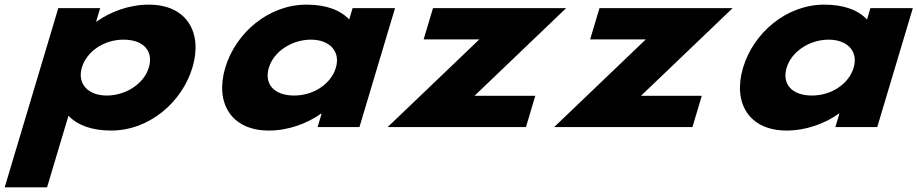

<svg xmlns="http://www.w3.org/2000/svg" viewBox="-27 -548 3956 828"><path d="M802.9 -257C847.8 -407 779 -528 614.9 -528C530.2 -528 448.3 -497 389.8 -455H387.6L404.9 -513H224.4L-6.8 260H175.9L268.3 -49C306.9 -8 369 15 452.5 15C616.5 15 758 -107 802.9 -257ZM614.9 -257C593.7 -186 514.6 -136 433.5 -136C353.6 -136 304.9 -186 326.1 -257C347.1 -327 422.1 -377 505.6 -377C592.7 -377 635.8 -327 614.9 -257Z M944.4 -256C899.6 -106 968.4 15 1132.4 15C1217.1 15 1299 -16 1357.6 -58H1360L1342.6 0H1523.1L1676.6 -513H1493.7L1479 -464C1440.4 -505 1378.4 -528 1294.9 -528C1130.8 -528 989.3 -406 944.4 -256ZM1132.4 -256C1153.7 -327 1232.8 -377 1313.8 -377C1393.7 -377 1442.6 -327 1421.4 -256C1400.5 -186 1325.2 -136 1241.7 -136C1154.6 -136 1111.5 -186 1132.4 -256Z M2414.6 -513H1840.3L1799.9 -378H2040L1644.8 0H2241.2L2281.5 -135H2019.4Z M3132.6 -513H2558.3L2517.9 -378H2758L2362.8 0H2959.2L2999.5 -135H2737.4Z M3177.4 -256C3132.6 -106 3201.4 15 3365.4 15C3450.1 15 3532 -16 3590.6 -58H3593L3575.6 0H3756.1L3909.6 -513H3726.7L3712 -464C3673.4 -505 3611.4 -528 3527.9 -528C3363.8 -528 3222.3 -406 3177.4 -256ZM3365.4 -256C3386.7 -327 3465.8 -377 3546.8 -377C3626.7 -377 3675.6 -327 3654.4 -256C3633.5 -186 3558.2 -136 3474.7 -136C3387.6 -136 3344.5 -186 3365.4 -256Z"/></svg>

Font: Hussar
Style: BdSuprExtOblThree
Weight: 700
Foundry: Cannot Into Space Fonts
Version: Version 2.00